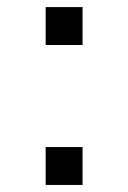

<svg xmlns="http://www.w3.org/2000/svg" viewBox="-20 -524 362 544"><path d="M213.9 -396.5H109.4V-503.9H213.9ZM213.9 0H109.4V-107.4H213.9Z"/></svg>

Font: Druckschrift BY WOK
Style: Medium
Weight: 400
Version: Version 001.000